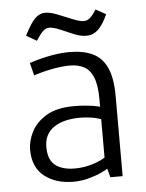

<svg xmlns="http://www.w3.org/2000/svg" viewBox="-49 -686 555 731"><g transform="rotate(-5 228.5 -321.0)"><path d="M202.6 4.9Q135.3 4.9 91.8 -29.3Q48.3 -63.5 48.3 -131.3Q48.3 -164.1 65.9 -199Q83.5 -233.9 123.3 -257.8Q163.1 -281.7 229 -281.7Q250 -282.2 283.4 -278.8Q316.9 -275.4 353.5 -263.7L328.1 -248V-297.4Q328.1 -353.5 315.7 -383.5Q303.2 -413.6 280.5 -425.3Q257.8 -437 227.1 -437Q197.3 -437 160.9 -430.2Q124.5 -423.3 88.4 -411.6L76.2 -460Q114.3 -472.7 154.3 -480.5Q194.3 -488.3 230 -488.3Q282.2 -488.3 318.1 -471.4Q354 -454.6 372.3 -414.8Q390.6 -375 390.6 -306.2V0H343.8L328.6 -55.2L340.3 -37.6Q331.1 -29.8 309.3 -19.8Q287.6 -9.8 259.5 -2.4Q231.4 4.9 202.6 4.9ZM212.4 -44.9Q248.5 -44.9 283.7 -56.4Q318.8 -67.9 336.9 -83L328.1 -54.7V-245.1L345.7 -216.8Q316.9 -228.5 293 -232.2Q269 -235.8 249.5 -235.8Q184.6 -235.8 147.7 -210.4Q110.8 -185.1 110.8 -135.7Q110.8 -86.9 137.5 -65.9Q164.1 -44.9 212.4 -44.9ZM110.4 -542 70.8 -564.5Q94.7 -611.8 112.1 -628.7Q129.4 -645.5 150.9 -645.5Q169.9 -645.5 197.8 -634.5Q225.6 -623.5 252.4 -612.3Q279.3 -601.1 295.4 -601.1Q307.6 -601.1 318.4 -610.1Q329.1 -619.1 342.8 -641.1L381.8 -619.6Q363.3 -579.1 344.2 -561.8Q325.2 -544.4 299.3 -544.4Q278.3 -544.4 252.2 -555.2Q226.1 -565.9 201.7 -576.7Q177.2 -587.4 161.1 -587.4Q148.4 -587.4 137.2 -576.9Q126 -566.4 110.4 -542Z"/></g></svg>

Font: Anaheim
Style: Regular
Weight: 400
Designer: Vernon Adams
Foundry: Vernon Adams
Version: Version 2.001